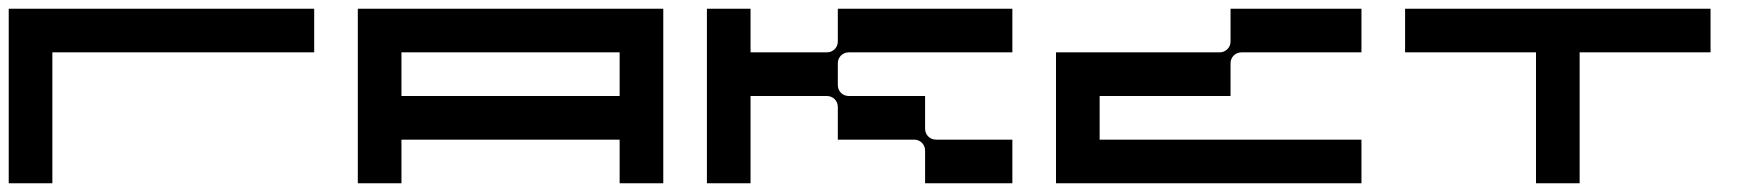

<svg xmlns="http://www.w3.org/2000/svg" viewBox="-20 -420 4040 440"><path d="M700 -400H0V0H100V-300H700Z M1500 -400H800V0H900V-100H1400V0H1500ZM1400 -200H900V-300H1400Z M1925 -300H2300V-400H1900V-325C1900 -311 1889 -300 1875 -300H1700V-400H1600V0H1700V-200H1875C1889 -200 1900 -189 1900 -175V-100H2075C2089 -100 2100 -89 2100 -75V0H2300V-100H2125C2111 -100 2100 -111 2100 -125V-200H1925C1911 -200 1900 -211 1900 -225V-275C1900 -289 1911 -300 1925 -300Z M2800 -200V-275C2800 -289 2811 -300 2825 -300H3100V-400H2800V-325C2800 -311 2789 -300 2775 -300H2400V0H3100V-100H2500V-200Z M3900 -400H3200V-300H3500V0H3600V-300H3900Z"/></svg>

Font: Broadcast
Style: Regular
Weight: 400
Designer: Mıchael Chrıstophersson
Foundry: Aeriform
Version: Version 1.000;PS 001.000;hotconv 1.0.88;makeotf.lib2.5.64775